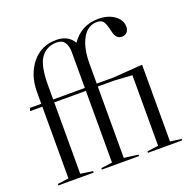

<svg xmlns="http://www.w3.org/2000/svg" viewBox="-130 -860 976 986"><g transform="rotate(-20 358.5 -367.0)"><path d="M18 -408 23 -424H85V-489Q85 -581 135 -643.5Q185 -706 268 -706Q333 -706 362 -657Q415 -734 509 -734Q561 -734 596 -709Q631 -684 631 -647Q631 -628 620.5 -617Q610 -606 592 -606Q560 -606 551 -650Q541 -694 530.5 -707.5Q520 -721 496 -721Q446 -721 417 -670Q388 -619 388 -530V-424H481L632 -435H640V-16L701 -8V0H514V-8L575 -16V-402L476 -408H388V-18L465 -8V0H262V-8L323 -16V-408H150V-18L217 -8V0H24V-8L85 -16V-408ZM323 -424V-617Q323 -693 267 -693Q212 -693 181 -651.5Q150 -610 150 -502V-424Z"/></g></svg>

Font: Libre Caslon Display
Style: Regular
Weight: 400
Designer: Pablo Impallari, Rodrigo Fuenzalida
Foundry: Pablo Impallari, Rodrigo Fuenzalida
Version: Version 1.002